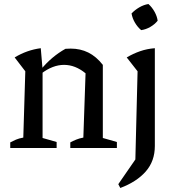

<svg xmlns="http://www.w3.org/2000/svg" viewBox="-20 -737 869 956"><path d="M31 0V-28Q44 -35 59 -41.5Q74 -48 96 -52L106 -382L53 -451Q114 -488 183 -497L192 -391V-50L262 -30V0ZM330 0V-28Q343 -35 358.5 -41.5Q374 -48 395 -52L406 -372L492 -414V-50L562 -30V0ZM185 -370 183 -390Q211 -424 241.5 -449.5Q272 -475 306 -494Q313 -494 319.5 -494.5Q326 -495 332 -495Q380 -495 419.5 -475.5Q459 -456 492 -414L406 -372Q355 -414 299 -414Q242 -414 185 -370ZM579 199 569 180 654 57 665 -382 611 -451Q643 -470 677.5 -482Q712 -494 751 -497V-10Q751 65 706 116.5Q661 168 579 199ZM719 -717Q737 -701 749.5 -678.5Q762 -656 765 -634Q751 -616 728.5 -603Q706 -590 683 -587Q665 -602 652 -624Q639 -646 635 -670Q651 -687 673 -700Q695 -713 719 -717Z"/></svg>

Font: Piazzolla 24pt Medium
Style: Regular
Weight: 500
Designer: Juan Pablo del Peral
Foundry: Huerta Tipografica
Version: Version 2.005